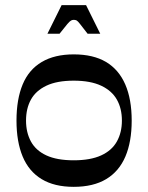

<svg xmlns="http://www.w3.org/2000/svg" viewBox="-20 -712 575 745"><path d="M266 13Q191 13 141.5 -17Q92 -47 68 -104.5Q44 -162 44 -244Q44 -327 68 -384.5Q92 -442 142 -471.5Q192 -501 266 -501Q342 -501 391.5 -471.5Q441 -442 466 -384.5Q491 -327 491 -244Q491 -162 466.5 -104.5Q442 -47 392 -17Q342 13 266 13ZM266 -90Q331 -90 372.5 -109Q414 -128 433.5 -163Q453 -198 453 -244Q453 -291 433.5 -325.5Q414 -360 372.5 -379.5Q331 -399 266 -399Q201 -399 160 -379.5Q119 -360 100 -325.5Q81 -291 81 -244Q81 -198 100 -163Q119 -128 160 -109Q201 -90 266 -90ZM164 -581 219 -692H314L369 -581H320Q299 -608 290.5 -619Q282 -630 277.5 -632.5Q273 -635 266 -635Q261 -635 256 -632.5Q251 -630 241.5 -619Q232 -608 211 -581Z"/></svg>

Font: Ojuju SemiBold
Style: Regular
Weight: 600
Designer: Chisaokwu Joboson, Mirko Velimirovic
Foundry: Udi Foundry
Version: Version 1.000